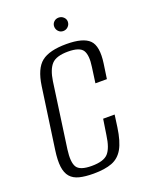

<svg xmlns="http://www.w3.org/2000/svg" viewBox="-122 -679 587 754"><g transform="rotate(-20 171.5 -301.5)"><path d="M138 10Q103 10 79 4Q55 -2 41.5 -17.5Q28 -33 24.5 -60Q21 -87 27 -129L63 -383Q73 -453 106 -479Q139 -505 210 -505Q280 -505 306 -479Q332 -453 322 -383L313 -321H265L274 -386Q281 -433 268 -454Q255 -475 206 -475Q157 -475 137.5 -454Q118 -433 111 -386L73 -115Q66 -63 79 -42Q92 -21 141 -21Q191 -21 210 -42Q229 -63 236 -115L246 -180H294L287 -129Q279 -73 262 -43Q245 -13 215 -1.5Q185 10 138 10ZM217 -557Q205 -557 197 -565.5Q189 -574 189 -586Q189 -597 197 -605Q205 -613 217 -613Q229 -613 237.5 -605Q246 -597 246 -586Q246 -574 237.5 -565.5Q229 -557 217 -557Z"/></g></svg>

Font: Alumni Sans Light
Style: Italic
Weight: 300
Italic angle: -8°
Version: Version 1.016